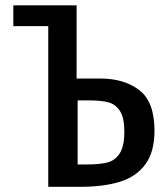

<svg xmlns="http://www.w3.org/2000/svg" viewBox="-20 -722 640 742"><path d="M166.5 -621H31.5V-701.5H276V-418.5H368Q459.5 -418.5 518.2 -373.8Q577 -329 577 -217Q577 -135 542 -87.2Q507 -39.5 444 -19.8Q381 0 289 0H166.5ZM317 -86.5Q366 -86.5 395.5 -94.2Q425 -102 442.8 -129.5Q460.5 -157 460.5 -213Q460.5 -266.5 443.8 -292.8Q427 -319 399 -326.5Q371 -334 324 -334H280V-86.5Z"/></svg>

Font: JuliaMono SemiBold
Style: Regular
Weight: 600
Monospace: yes
Designer: cormullion
Foundry: corm
Version: Version 0.055; ttfautohint (v1.8.4)